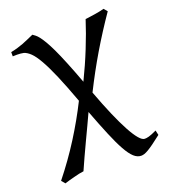

<svg xmlns="http://www.w3.org/2000/svg" viewBox="-123 -558 732 832"><g transform="rotate(-20 243.0 -142.0)"><path d="M486.3 126Q463.4 144 447.5 155.5Q431.6 167 420.4 173.6Q409.2 180.2 401.1 182.9Q393.1 185.5 386.2 185.5Q368.7 185.5 352.8 171.1Q336.9 156.7 319.6 125.7Q302.2 94.7 282 46.1Q261.7 -2.4 235.8 -70.8Q224.6 -46.4 210.7 -16.8Q196.8 12.7 182.1 43.7Q167.5 74.7 153.3 105.5Q139.2 136.2 127.4 163.1Q117.7 164.1 105.7 166.7Q93.8 169.4 81.3 172.6Q68.8 175.8 56.9 179.2Q44.9 182.6 36.1 185.5L22 168.9Q80.1 96.2 127.7 20.8Q175.3 -54.7 213.4 -130.9Q185.5 -207 163.6 -258.3Q141.6 -309.6 123.5 -341.3Q105.5 -373 90.1 -387.9Q74.7 -402.8 60.1 -407.2Q54.2 -408.7 45.9 -409.4Q37.6 -410.2 29.3 -410.2Q20 -410.2 9.8 -409.7V-429.2Q27.3 -432.6 41 -436.8Q54.7 -440.9 67.4 -445.6Q80.1 -450.2 92.8 -456.1Q105.5 -461.9 121.6 -468.8Q127.4 -464.8 134 -459.7Q140.6 -454.6 148.7 -444.3Q156.7 -434.1 167.2 -416.5Q177.7 -398.9 191.2 -370.6Q204.6 -342.3 221.4 -301Q238.3 -259.8 259.8 -201.7Q291 -265.6 317.1 -330.6Q343.3 -395.5 361.8 -453.6Q371.1 -454.6 382.6 -456.3Q394 -458 406 -459.7Q418 -461.4 429.4 -463.9Q440.9 -466.3 449.7 -468.8L463.4 -452.6Q411.6 -377.4 366.7 -301.8Q321.8 -226.1 280.8 -144Q304.7 -79.6 326.2 -30Q347.7 19.5 366 53.2Q384.3 86.9 399.2 104.2Q414.1 121.6 425.3 121.6Q429.2 121.6 433.8 121.1Q438.5 120.6 445.1 118.7Q451.7 116.7 460.4 113.3Q469.2 109.9 481.4 104Z"/></g></svg>

Font: Noto Serif Devanagari
Style: Bold
Weight: 700
Designer: Monotype Design Team
Foundry: Monotype Imaging Inc.
Version: Version 1.01